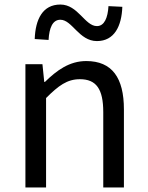

<svg xmlns="http://www.w3.org/2000/svg" viewBox="-20 -826 651 846"><path d="M92 0H183V-394C238 -449 276 -477 332 -477C404 -477 435 -434 435 -332V0H526V-344C526 -483 474 -557 360 -557C286 -557 230 -516 178 -465H175L167 -543H92ZM407 -645C484 -645 516 -711 519 -796L458 -799C455 -748 440 -711 407 -711C354 -711 324 -806 246 -806C168 -806 136 -741 133 -654L194 -650C197 -704 212 -739 246 -739C298 -739 328 -645 407 -645Z"/></svg>

Font: Noto Sans JP Regular
Style: Regular
Weight: 400
Designer: Ryoko NISHIZUKA (kana & ideographs); Paul D. Hunt (Latin, Greek & Cyrillic); Wenlong ZHANG (bopomofo); Sandoll Communica
Foundry: Adobe Systems Incorporated
Version: Version 1.004;PS 1.004;hotconv 1.0.82;makeotf.lib2.5.63406